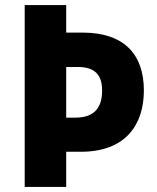

<svg xmlns="http://www.w3.org/2000/svg" viewBox="-20 -827 618 754"><path d="M545 -472C545 -614 467 -699 304 -699H240V-807H77V-93H240V-231H297C479 -231 545 -343 545 -472ZM275 -365H240V-564H286C351 -564 381 -534 381 -472C381 -396 343 -365 275 -365Z"/></svg>

Font: Noto Sans Kannada UI SemiCondensed ExtraBold
Style: Regular
Weight: 800
Width: 4
Designer: Jelle Bosma - Monotype Design Team
Foundry: Monotype Imaging Inc.
Version: Version 2.005